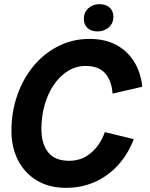

<svg xmlns="http://www.w3.org/2000/svg" viewBox="-20 -890 721 923"><path d="M297 13Q216 13 157 -22.5Q98 -58 66.5 -120Q35 -182 35 -261Q35 -352 63 -432Q91 -512 141 -572.5Q191 -633 260 -668Q329 -703 411 -703Q485 -703 539 -674Q593 -645 625 -593Q657 -541 664 -473L521 -440Q517 -501 486 -537Q455 -573 391 -573Q346 -573 307 -549Q268 -525 239.5 -483.5Q211 -442 195 -387Q179 -332 179 -270Q179 -200 211 -158.5Q243 -117 313 -117Q373 -117 417.5 -155Q462 -193 484 -255L623 -221Q597 -152 550 -99Q503 -46 438.5 -16.5Q374 13 297 13ZM449 -739Q418 -739 400.5 -755.5Q383 -772 383 -798Q383 -830 404.5 -850Q426 -870 458 -870Q489 -870 507 -853.5Q525 -837 525 -810Q525 -778 503 -758.5Q481 -739 449 -739Z"/></svg>

Font: Radio Canada Big SemiBold
Style: Italic
Weight: 600
Italic angle: -12°
Designer: Étienne Aubert Bonn
Foundry: Coppers and Brasses
Version: Version 1.001